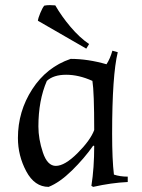

<svg xmlns="http://www.w3.org/2000/svg" viewBox="-20 -715 554 750"><path d="M153 -693Q163 -695 174.5 -695Q186 -695 196 -694Q220 -652 255.5 -610Q291 -568 328 -543L317 -525L128 -634Q129 -644 137.5 -664.5Q146 -685 153 -693ZM50 -176Q50 -280 106 -366.5Q162 -453 256 -485Q323 -485 396 -464Q410 -485 419 -517L440 -511Q418 -421 418 -193Q418 -91 425 -33Q449 -25 479 -25V-4Q415 -1 344 15L337 11Q348 -58 348 -145L344 -146Q309 -96 261 -49Q213 -2 170 15Q115 15 82.5 -46Q50 -107 50 -176ZM130 -221Q130 -172 147.5 -119.5Q165 -67 198 -67Q233 -67 283 -117Q333 -167 348 -207Q348 -356 341 -399Q288 -423 238.5 -423Q189 -423 163 -399Q130 -323 130 -221Z"/></svg>

Font: Almendra
Style: Regular
Weight: 400
Designer: Ana Sanfelippo
Foundry: Ana Sanfelippo
Version: Version 1.004